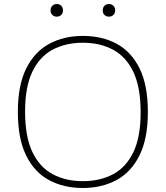

<svg xmlns="http://www.w3.org/2000/svg" viewBox="-20 -928 826 957"><path d="M393 9Q297.5 9 224.5 -30.2Q151.5 -69.5 110.2 -153.2Q69 -237 69 -370Q69 -503 110.8 -586.8Q152.5 -670.5 225.8 -709.8Q299 -749 393 -749Q488.5 -749 561.5 -709.8Q634.5 -670.5 675.8 -586.8Q717 -503 717 -370Q717 -237 675.2 -153.2Q633.5 -69.5 560.2 -30.2Q487 9 393 9ZM393 -25Q478 -25 543 -59.2Q608 -93.5 644.5 -169Q681 -244.5 681 -368Q681 -493.5 644.5 -569.8Q608 -646 543 -680.5Q478 -715 393 -715Q308 -715 243 -680.8Q178 -646.5 141.5 -571Q105 -495.5 105 -372Q105 -246.5 141.5 -170.2Q178 -94 243 -59.5Q308 -25 393 -25ZM523 -845Q509.5 -845 500.8 -853.5Q492 -862 492 -876Q492 -890.5 500.8 -899.2Q509.5 -908 523 -908Q536.5 -908 545.2 -899.2Q554 -890.5 554 -876Q554 -862 545.2 -853.5Q536.5 -845 523 -845ZM263 -845Q249.5 -845 240.8 -853.5Q232 -862 232 -876Q232 -890.5 240.8 -899.2Q249.5 -908 263 -908Q276.5 -908 285.2 -899.2Q294 -890.5 294 -876Q294 -862 285.2 -853.5Q276.5 -845 263 -845Z"/></svg>

Font: Encode Sans Exp Th
Style: Regular
Weight: 100
Width: 7
Designer: Multiple Designers
Foundry: Impallari Type
Version: Version 3.002; ttfautohint (v1.8.3) -l 8 -r 50 -G 200 -x 14 